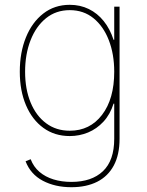

<svg xmlns="http://www.w3.org/2000/svg" viewBox="-20 -574 621 810"><path d="M281.2 215.8Q212.4 215.8 160.6 188.5Q108.9 161.1 87.9 106.4L109.4 97.7Q121.6 129.9 146.5 151.1Q171.4 172.4 205.8 182.9Q240.2 193.4 281.2 193.4Q366.7 193.4 414.3 148.2Q461.9 103 461.9 11.7V-136.7H459Q444.8 -91.3 416.5 -60.8Q388.2 -30.3 351.6 -15.1Q314.9 0 274.4 0Q210.4 0 163.1 -34.4Q115.7 -68.8 89.6 -130.1Q63.5 -191.4 63.5 -271.5Q63.5 -352.5 89.4 -416.3Q115.2 -480 162.6 -516.8Q210 -553.7 274.4 -553.7Q318.4 -553.7 354.7 -535.9Q391.1 -518.1 417.7 -484.9Q444.3 -451.7 459 -406.2H461.9V-545.9H484.4V11.7Q484.4 78.6 460 124.3Q435.5 169.9 389.9 192.9Q344.2 215.8 281.2 215.8ZM274.4 -22.5Q359.4 -22.5 410.6 -89.6Q461.9 -156.7 461.9 -271.5Q461.9 -345.2 439.2 -404.1Q416.5 -462.9 374.5 -497.1Q332.5 -531.2 274.4 -531.2Q216.3 -531.2 174.1 -497.1Q131.8 -462.9 108.9 -404.1Q85.9 -345.2 85.9 -271.5Q85.9 -197.8 109.1 -141.6Q132.3 -85.4 174.6 -54Q216.8 -22.5 274.4 -22.5Z"/></svg>

Font: Inter Tight Thin
Style: Regular
Weight: 250
Designer: Rasmus Andersson
Foundry: rsms
Version: Version 3.004